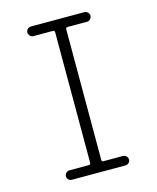

<svg xmlns="http://www.w3.org/2000/svg" viewBox="-110 -807 721 884"><g transform="rotate(-15 250.0 -365.0)"><path d="M214.8 -44.9Q223.6 -44.9 223.6 -53.7V-675.8Q223.6 -684.6 214.8 -684.6H122.1Q113.3 -684.6 106.4 -691.9Q99.6 -699.2 99.6 -708Q99.6 -716.8 106.4 -723.6Q113.3 -730.5 122.1 -730.5H377.9Q386.7 -730.5 393.6 -723.6Q400.4 -716.8 400.4 -708Q400.4 -699.2 393.6 -691.9Q386.7 -684.6 377.9 -684.6H285.2Q276.4 -684.6 276.4 -675.8V-53.7Q276.4 -44.9 285.2 -44.9H377.9Q386.7 -44.9 393.6 -38.1Q400.4 -31.2 400.4 -22Q400.4 -12.7 393.6 -6.3Q386.7 0 377.9 0H122.1Q113.3 0 106.4 -6.3Q99.6 -12.7 99.6 -22Q99.6 -31.2 106.4 -38.1Q113.3 -44.9 122.1 -44.9Z"/></g></svg>

Font: Rounded Mgen+ 2m light
Style: Regular
Weight: 200
Designer: [Source Han Sans]
Ryoko NISHIZUKA  (kana & ideographs); Paul D. Hunt (Latin, Greek & Cyrillic); Wenlong ZHANG  (bopomofo
Version: Version 1.059.20150602